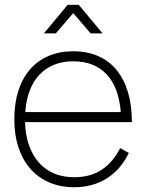

<svg xmlns="http://www.w3.org/2000/svg" viewBox="-20 -770 613 805"><path d="M264 -750H310L410 -630H360L287 -715L214 -630H164ZM291 -27Q361 -27 408.2 -59.5Q455.5 -92 483.5 -149L520 -129Q486.5 -59 427.8 -22Q369 15 291 15Q233.5 15 187.2 -4.8Q141 -24.5 108.2 -61.2Q75.5 -98 57.8 -151Q40 -204 40 -270Q40 -336.5 57 -389.5Q74 -442.5 106 -479.2Q138 -516 183.8 -535.5Q229.5 -555 287 -555Q345.5 -555 391.2 -535Q437 -515 468.5 -476.8Q500 -438.5 516.5 -383.5Q533 -328.5 533 -258H85Q86.5 -203.5 101.8 -160.5Q117 -117.5 143.5 -87.8Q170 -58 207.2 -42.5Q244.5 -27 291 -27ZM486.5 -300Q478 -404 426.8 -458.5Q375.5 -513 287 -513Q242.5 -513 206.8 -498.5Q171 -484 145.2 -456.8Q119.5 -429.5 104.5 -390Q89.5 -350.5 86 -300Z"/></svg>

Font: Vela Sans ExtLt
Style: Regular
Weight: 200
Designer: Principal design: Mikhail Sharanda - project Manrope.
Design modification: Ravid Balaliev
Foundry: Mikhail Sharanda
Version: Version 1.001